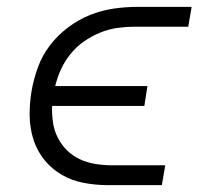

<svg xmlns="http://www.w3.org/2000/svg" viewBox="-20 -540 640 560"><path d="M296 0Q260 0 225 -6.5Q190 -13 160.5 -30Q131 -47 109.5 -73.5Q88 -100 77.5 -133Q67 -166 66.5 -202Q66 -238 72 -274Q78 -309 90.5 -343.5Q103 -378 125.5 -407.5Q148 -437 178.5 -460Q209 -483 243 -496.5Q277 -510 312 -515Q347 -520 382 -520H539L529 -462H372Q347 -462 322 -458.5Q297 -455 272.5 -445Q248 -435 225.5 -419.5Q203 -404 186 -383Q169 -362 158 -338Q147 -314 141 -289H410L401 -231H132Q131 -207 134.5 -183Q138 -159 148.5 -138.5Q159 -118 175 -102Q191 -86 212 -76Q233 -66 257 -62Q281 -58 305 -58H462L452 0Z"/></svg>

Font: Iosevka SS04 Lt Ex Obl
Style: Regular
Weight: 300
Width: 7
Italic angle: -9°
Monospace: yes
Designer: Belleve Invis
Foundry: Belleve Invis
Version: Version 19.0.0; ttfautohint (v1.8.4)